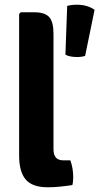

<svg xmlns="http://www.w3.org/2000/svg" viewBox="-20 -788 420 813"><path d="M264.5 -763Q282.5 -768 306 -768Q328 -768 346.8 -762.5Q365.5 -757 380.5 -746.5L340.5 -551.5Q327 -546.5 306 -546.5Q292 -546.5 278.8 -549Q265.5 -551.5 257 -556.5ZM278 -109Q290 -75.5 290 -38Q290 -30 289.2 -21Q288.5 -12 286.5 -4.5Q265 -1 237.2 2Q209.5 5 182 5Q117 5 89 -27.8Q61 -60.5 61 -129V-729L68 -736H125.5Q170 -736 188.2 -715.8Q206.5 -695.5 206.5 -645.5V-156Q206.5 -133 216.5 -121Q226.5 -109 249.5 -109Z"/></svg>

Font: Signika Negative Light
Style: Bold
Weight: 700
Version: Version 2.001